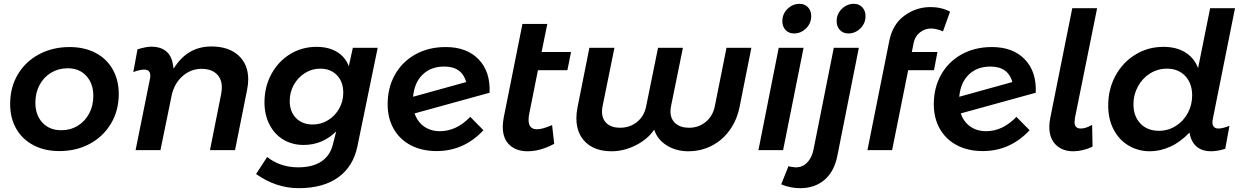

<svg xmlns="http://www.w3.org/2000/svg" viewBox="-20 -785 6493 1004"><path d="M601 -294Q601 -207 560.5 -139Q520 -71 449.5 -33Q379 5 290 5Q213 5 154.5 -26Q96 -57 64.5 -112.5Q33 -168 33 -241Q33 -328 73 -395.5Q113 -463 184 -501Q255 -539 344 -539Q421 -539 479.5 -508.5Q538 -478 569.5 -422Q601 -366 601 -294ZM165 -248Q165 -183 202 -143.5Q239 -104 300 -104Q348 -104 386 -127Q424 -150 446 -191Q468 -232 468 -284Q468 -348 431.5 -388Q395 -428 334 -428Q286 -428 247.5 -405Q209 -382 187 -341Q165 -300 165 -248Z M763 -367Q766 -379 766 -389Q766 -421 734 -421Q710 -421 677 -408L699 -527Q743 -541 773 -541Q817 -541 846 -519Q875 -497 883 -454L888 -426Q959 -542 1085 -542Q1175 -542 1226.5 -495.5Q1278 -449 1278 -370Q1278 -344 1272 -315L1209 0H1078L1137 -296Q1140 -313 1140 -328Q1140 -373 1112 -399Q1084 -425 1034 -425Q977 -425 933.5 -386Q890 -347 877 -283L819 0H689Z M1319 125 1377 36Q1446 90 1539 90Q1615 90 1661 59Q1707 28 1721 -31L1738 -98Q1703 -63 1660 -45Q1617 -27 1568 -27Q1508 -27 1461.5 -55Q1415 -83 1389 -134Q1363 -185 1363 -250Q1363 -331 1399 -397.5Q1435 -464 1497 -502Q1559 -540 1635 -540Q1698 -540 1741.5 -514Q1785 -488 1804 -439L1825 -535H1955L1849 -20Q1827 86 1748.5 142.5Q1670 199 1542 199Q1424 199 1319 125ZM1775 -300Q1775 -357 1742 -391.5Q1709 -426 1654 -426Q1611 -426 1574.5 -403Q1538 -380 1516.5 -341.5Q1495 -303 1495 -257Q1495 -201 1528 -167.5Q1561 -134 1616 -134Q1659 -134 1695.5 -156.5Q1732 -179 1753.5 -217Q1775 -255 1775 -300Z M2540 -300 2148 -192Q2163 -148 2197.5 -123.5Q2232 -99 2281 -99Q2367 -99 2439 -174L2508 -104Q2406 5 2263 5Q2186 5 2128 -25.5Q2070 -56 2038.5 -111.5Q2007 -167 2007 -240Q2007 -326 2045 -394Q2083 -462 2152 -500.5Q2221 -539 2311 -539Q2421 -539 2483 -474.5Q2545 -410 2540 -300ZM2418 -356Q2395 -437 2303 -437Q2234 -437 2190.5 -395.5Q2147 -354 2140 -279Z M2748 -193Q2744 -176 2744 -158Q2744 -109 2788 -109Q2817 -109 2867 -131L2878 -33Q2806 6 2739 6Q2680 6 2644.5 -27Q2609 -60 2609 -122Q2609 -142 2614 -170L2712 -660H2842L2812 -513H2966L2947 -418H2793Z M3847 -224Q3833 -156 3795 -103.5Q3757 -51 3701 -22.5Q3645 6 3579 6Q3515 6 3466 -25Q3417 -56 3401 -107Q3366 -56 3304 -25Q3242 6 3178 6Q3092 6 3043 -40.5Q2994 -87 2994 -167Q2994 -194 3000 -224L3062 -535H3193L3131 -230Q3128 -215 3128 -202Q3128 -162 3153 -139.5Q3178 -117 3222 -117Q3274 -117 3311.5 -147.5Q3349 -178 3359 -230L3421 -535H3551L3489 -230Q3486 -215 3486 -202Q3486 -163 3512 -140Q3538 -117 3583 -117Q3634 -117 3671 -148Q3708 -179 3718 -230L3779 -535H3909Z M4222 -701Q4222 -663 4195 -636.5Q4168 -610 4132 -610Q4105 -610 4088 -628Q4071 -646 4071 -674Q4071 -712 4098 -738.5Q4125 -765 4161 -765Q4188 -765 4205 -747Q4222 -729 4222 -701ZM4182 -535 4075 0H3946L4052 -535Z M4506 -701Q4506 -663 4479 -636.5Q4452 -610 4416 -610Q4389 -610 4372 -628Q4355 -646 4355 -674Q4355 -712 4382 -738.5Q4409 -765 4445 -765Q4472 -765 4489 -747Q4506 -729 4506 -701ZM4139 90Q4175 91 4200 66Q4225 41 4234 -3L4340 -535H4471L4359 28Q4343 111 4292 155Q4241 199 4165 199Q4113 199 4065 179L4103 84Q4114 88 4139 90Z M4758 -562 4748 -513H4882L4864 -418H4729L4645 0H4516L4630 -570Q4647 -657 4708.5 -702.5Q4770 -748 4846 -748Q4903 -748 4948 -724L4911 -621Q4898 -627 4880.5 -631.5Q4863 -636 4850 -636Q4817 -636 4791 -616Q4765 -596 4758 -562Z M5396 -300 5004 -192Q5019 -148 5053.5 -123.5Q5088 -99 5137 -99Q5223 -99 5295 -174L5364 -104Q5262 5 5119 5Q5042 5 4984 -25.5Q4926 -56 4894.5 -111.5Q4863 -167 4863 -240Q4863 -326 4901 -394Q4939 -462 5008 -500.5Q5077 -539 5167 -539Q5277 -539 5339 -474.5Q5401 -410 5396 -300ZM5274 -356Q5251 -437 5159 -437Q5090 -437 5046.5 -395.5Q5003 -354 4996 -279Z M5717 -742 5601 -168Q5599 -152 5599 -147Q5599 -113 5631 -113Q5645 -113 5659 -117.5Q5673 -122 5691 -132L5693 -18Q5641 6 5592 6Q5536 6 5501.5 -27.5Q5467 -61 5467 -122Q5467 -141 5472 -168L5587 -742Z M6323 -168Q6320 -156 6320 -146Q6320 -113 6352 -113Q6373 -113 6409 -127L6387 -7Q6347 6 6312 6Q6269 6 6241 -15.5Q6213 -37 6203 -77L6200 -92Q6154 -43 6100.5 -18.5Q6047 6 5993 6Q5933 6 5883 -23Q5833 -52 5804 -106.5Q5775 -161 5775 -233Q5775 -319 5813 -389Q5851 -459 5917 -499.5Q5983 -540 6064 -540Q6131 -540 6177.5 -511.5Q6224 -483 6245 -429L6308 -742H6438ZM6082 -426Q6034 -426 5994 -401Q5954 -376 5930.5 -333Q5907 -290 5907 -240Q5907 -177 5943.5 -139Q5980 -101 6040 -101Q6088 -101 6128 -126Q6168 -151 6191 -193.5Q6214 -236 6214 -286Q6214 -349 6178 -387.5Q6142 -426 6082 -426Z"/></svg>

Font: TypoPRO Montserrat Alternates
Style: Italic
Weight: 500
Italic angle: -11.3°
Designer: Julieta Ulanovsky
Foundry: Julieta Ulanovsky
Version: Version 6.001